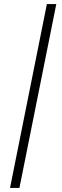

<svg xmlns="http://www.w3.org/2000/svg" viewBox="-20 -780 302 938"><path d="M29 138 209 -760H255L75 138Z"/></svg>

Font: IBM Plex Sans Cond Light
Style: Italic
Weight: 300
Width: 3
Italic angle: -11°
Designer: Mike Abbink, Paul van der Laan, Pieter van Rosmalen
Foundry: Bold Monday
Version: Version 1.3